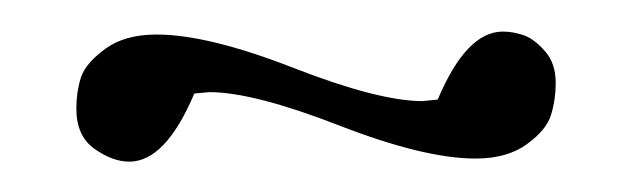

<svg xmlns="http://www.w3.org/2000/svg" viewBox="-20 -620 407 124"><path d="M29.3 -549.8Q29.3 -560.5 32.2 -569.8Q35.2 -579.1 47.9 -588.4Q60.5 -597.7 81.1 -597.7Q114.3 -597.7 169.4 -576.2Q224.6 -554.7 252.9 -554.7L262.7 -555.7Q281.2 -599.6 304.7 -599.6Q311.5 -599.6 318.4 -597.2Q325.2 -594.7 332 -586.9Q338.9 -579.1 338.9 -566.4Q338.9 -555.7 335.9 -545.9Q333 -536.1 320.3 -526.9Q307.6 -517.6 287.1 -517.6Q253.9 -517.6 198.7 -539.1Q143.6 -560.5 115.2 -560.5L105.5 -559.6Q86.9 -515.6 63.5 -515.6Q52.7 -515.6 41 -523.9Q29.3 -532.2 29.3 -549.8Z"/></svg>

Font: TriodPostnaja
Style: Medium
Weight: 500
Version: 20110805